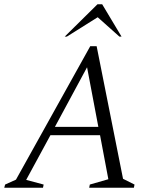

<svg xmlns="http://www.w3.org/2000/svg" viewBox="-35 -882 732 902"><path d="M-15 0 -11 -15 40 -38 389 -665H419L543 -42L597 -15L594 0H384L387 -15L474 -40L435 -247H202L88 -37L170 -15L167 0ZM223 -286H427L374 -566ZM269 -710 423 -862H445L536 -710H526L424 -801L279 -710Z"/></svg>

Font: Spectral SC Light
Style: Italic
Weight: 300
Italic angle: -10°
Designer: Jean-Baptiste Levee
Foundry: Production Type
Version: Version 2.001